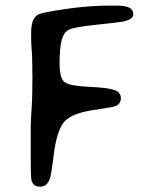

<svg xmlns="http://www.w3.org/2000/svg" viewBox="-20 -708 561 702"><path d="M95.2 -48.8Q92.3 -61 92.3 -122.1V-236.8Q92.3 -269 95.5 -311Q98.6 -353 98.6 -431.2L98.1 -444.3V-470.2L97.7 -482.9Q97.2 -495.6 97.2 -507.8L96.2 -520L94.7 -543.5Q93.8 -559.1 93.8 -587.9Q93.8 -643.6 121.6 -655.8Q138.2 -663.1 221.4 -675.3Q304.7 -687.5 379.4 -687.5H405.8Q437.5 -687.5 452.4 -680.2Q467.3 -672.9 467.3 -655.3Q467.3 -637.7 431.6 -629.4Q418.5 -626.5 333.7 -617.7Q249 -608.9 230.7 -598.9Q212.4 -588.9 205.1 -559.8Q197.8 -530.8 197.8 -475.3Q197.8 -419.9 217.5 -406.7Q237.3 -393.6 304.7 -390.6Q372.1 -387.7 397 -379.4Q421.9 -371.1 421.9 -349.1Q421.9 -327.1 399.9 -319.3Q392.1 -316.4 360.1 -311.8Q328.1 -307.1 306.2 -303.2Q242.2 -291 217.3 -265.4Q192.4 -239.7 179.7 -165.5Q177.7 -153.3 172.4 -110.8Q167 -68.4 162.1 -54.2Q151.9 -25.4 126.5 -25.4Q101.1 -25.4 95.2 -48.8Z"/></svg>

Font: Averia Sans Libre Light
Style: Regular
Weight: 300
Version: Version 1.002